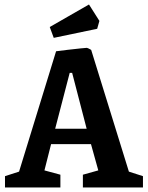

<svg xmlns="http://www.w3.org/2000/svg" viewBox="-20 -826 650 846"><path d="M216.8 -659.2 199.2 -707 372.1 -806.2 418 -733.9 408.2 -699.2ZM2 0V-49.8L64 -69.8L227.1 -600.1Q244.6 -602.5 277.6 -606.4Q310.5 -610.4 335.4 -612.8Q360.4 -615.2 362.8 -615.2Q364.7 -615.2 369.4 -612.8Q374 -610.4 377.9 -608.4L381.8 -606L547.9 -69.8L609.9 -49.8V0H345.2V-56.2L413.1 -75.2L380.9 -190.9H205.1L175.8 -75.2L246.1 -56.2V0ZM223.1 -258.8H361.8L297.9 -504.9H287.1Z"/></svg>

Font: Grenze SemiBold
Style: Regular
Weight: 600
Designer: Renata Polastri
Foundry: Omnibus-Type
Version: Version 1.002;PS 001.002;hotconv 1.0.88;makeotf.lib2.5.64775